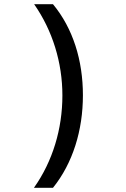

<svg xmlns="http://www.w3.org/2000/svg" viewBox="-20 -734 603 917"><path d="M233 -714H143C231 -588 278 -435 278 -278C278 -119 232 36 142 163H233C328 45 376 -112 376 -279C376 -445 329 -598 233 -714Z"/></svg>

Font: Noto Sans Mono SemiCondensed Medium
Style: Regular
Weight: 500
Width: 4
Designer: Monotype Design Team
Foundry: Monotype Imaging Inc.
Version: Version 2.014